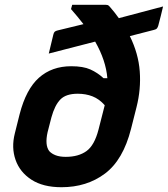

<svg xmlns="http://www.w3.org/2000/svg" viewBox="-20 -771 702 803"><path d="M278 -494Q328 -494 358 -480.5Q388 -467 413 -444H429Q423 -518 378 -597L184 -547Q194 -586 203 -626Q205 -635 209 -638.5Q213 -642 222 -644L329 -670Q306 -700 277 -733L282 -751H421Q426 -751 430 -750Q434 -749 439 -743Q460 -719 477 -695L662 -744Q658 -725 652.5 -704.5Q647 -684 642 -664Q640 -657 636.5 -652.5Q633 -648 624 -646L523 -620Q559 -547 564.5 -472.5Q570 -398 551 -323L528 -232Q495 -102 419 -45Q343 12 237 12Q160 12 111.5 -19.5Q63 -51 45 -102.5Q27 -154 42 -213L62 -293Q89 -398 143 -446Q197 -494 278 -494ZM186 -139Q196 -128 213 -121.5Q230 -115 255 -115Q308 -115 341.5 -139Q375 -163 392 -229L416 -323Q417 -327 418 -331Q395 -357 367 -368Q339 -379 305 -379Q256 -379 232.5 -355Q209 -331 195 -280L179 -218Q167 -164 186 -139Z"/></svg>

Font: Recursive Sn Lnr St
Style: Bold Italic
Weight: 700
Italic angle: -15°
Version: Version 1.079;hotconv 1.0.112;makeotfexe 2.5.65598; ttfautoh